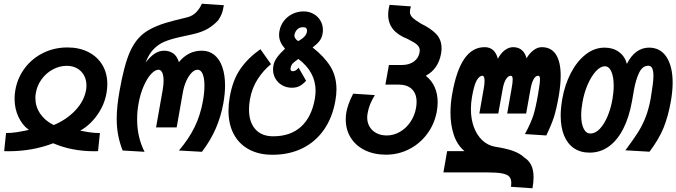

<svg xmlns="http://www.w3.org/2000/svg" viewBox="-20 -814 3642 1034"><path d="M135.5 -114.5Q100.5 -139.5 79.5 -184.2Q58.5 -229 58.5 -282Q58.5 -307.5 62.5 -328Q74 -395 113.8 -447.5Q153.5 -500 213.2 -529.2Q273 -558.5 343 -558.5Q407.5 -558.5 456.2 -533.5Q505 -508.5 531.5 -463.8Q558 -419 558 -360.5Q558 -337.5 553.5 -312.5Q542.5 -249 503.2 -194Q464 -139 412 -110.5Q441.5 -104.5 466 -101Q490.5 -97.5 518 -97.5L508 0L488.5 0.5Q365.5 0.5 266.5 -42.5Q155 0.5 25 0.5L2.5 0L12.5 -97.5Q42 -97.5 70.2 -102Q98.5 -106.5 135.5 -114.5ZM170.5 -286Q170.5 -240.5 196.2 -202.2Q222 -164 269 -140.5Q338 -169 385.5 -219.2Q433 -269.5 443.5 -329Q445.5 -340.5 445.5 -354Q445.5 -384.5 432.2 -408.5Q419 -432.5 395 -446Q371 -459.5 339.5 -459.5Q300.5 -459.5 264.8 -440.2Q229 -421 204.5 -387.8Q180 -354.5 173 -313.5Q170.5 -298.5 170.5 -286Z M608.5 -174.5Q608.5 -240 624 -325.5Q648 -462 679.2 -533.5Q710.5 -605 764.2 -641.8Q818 -678.5 918 -703.5L989 -721Q1017 -728 1036.5 -748Q1056 -768 1067 -794L1185.5 -786Q1181 -758 1175 -741.8Q1169 -725.5 1155 -704.5Q1130.5 -678 1098.8 -659.2Q1067 -640.5 1015.5 -629L947 -614Q898 -603 865.8 -589.5Q833.5 -576 807.5 -549.5Q781.5 -523 764 -477Q788 -508.5 812.5 -524.8Q837 -541 864 -541Q891.5 -541 912.5 -526.5Q933.5 -512 943.5 -479.5Q993.5 -541 1067 -541Q1106 -541 1134.2 -518.2Q1162.5 -495.5 1177.2 -453.2Q1192 -411 1192 -353.5Q1192 -310 1183 -259Q1170 -186.5 1142 -122Q1114 -57.5 1067.5 3.5L943.5 -3.5Q996 -64.5 1027.8 -129.2Q1059.5 -194 1073 -271Q1081 -316 1081 -353Q1081 -393.5 1071.2 -416Q1061.5 -438.5 1044.5 -438.5Q1028 -438.5 1012 -422.2Q996 -406 983.5 -378.5Q971 -351 965 -318L931.5 -128H820.5L855.5 -326Q861 -357.5 861 -379.5Q861 -407 853.8 -422.8Q846.5 -438.5 833.5 -438.5Q815 -438.5 793.5 -415.2Q772 -392 753.8 -350.2Q735.5 -308.5 726 -256Q718.5 -213.5 718.5 -171.5Q718.5 -74.5 758.5 3.5L640.5 -3.5Q624.5 -44 616.5 -85.5Q608.5 -127 608.5 -174.5Z M1210.5 -217.5Q1210.5 -253 1217 -290Q1233 -383 1274.5 -442.8Q1316 -502.5 1382.5 -549L1439.5 -468.5Q1399 -436 1368 -388.2Q1337 -340.5 1326 -278.5Q1321 -251.5 1321 -224.5Q1321 -157 1354.8 -118.5Q1388.5 -80 1451 -80Q1544 -80 1601 -131.5Q1658 -183 1675.5 -281.5Q1679.5 -305.5 1679.5 -325.5Q1679.5 -426.5 1587 -496.5Q1566.5 -482.5 1557 -472.8Q1547.5 -463 1545 -447.5Q1544.5 -445.5 1544.5 -442Q1544.5 -430.5 1557.5 -430.5Q1573.5 -430.5 1588 -449.5L1628.5 -379Q1610 -359 1592.8 -350.2Q1575.5 -341.5 1551.5 -341.5Q1524 -341.5 1500.8 -354.2Q1477.5 -367 1464 -389.5Q1450.5 -412 1450.5 -439.5Q1450.5 -451 1452.5 -460.5Q1456 -482 1471.5 -504Q1487 -526 1515 -551.5Q1498.5 -570.5 1490.8 -588.2Q1483 -606 1483 -626Q1483 -637 1485 -647Q1490.5 -677.5 1509 -701.5Q1527.5 -725.5 1555.2 -739Q1583 -752.5 1615 -752.5Q1644.5 -752.5 1668.2 -739.2Q1692 -726 1705.5 -703.2Q1719 -680.5 1719 -652.5Q1719 -641 1717 -631.5Q1713 -609 1700.2 -592.8Q1687.5 -576.5 1663.5 -558.5Q1727 -508.5 1759.5 -455.8Q1792 -403 1792 -332.5Q1792 -304 1786 -271Q1770 -180 1724.2 -114.8Q1678.5 -49.5 1607.8 -15Q1537 19.5 1447.5 19.5Q1374 19.5 1320.5 -9.5Q1267 -38.5 1238.8 -91.8Q1210.5 -145 1210.5 -217.5ZM1585.5 -592.5Q1609 -605 1621.2 -619Q1633.5 -633 1633.5 -649.5Q1633.5 -658 1628.8 -662.8Q1624 -667.5 1612 -667.5Q1592.5 -667.5 1580.8 -655.5Q1569 -643.5 1565.5 -626Q1563 -608.5 1585.5 -592.5Z M1842 -170.5Q1842 -191.5 1845.5 -210.5Q1849.5 -232 1858 -255.5Q1866.5 -279 1882 -309.5L1998.5 -302Q1982 -274 1973.2 -252.2Q1964.5 -230.5 1960 -205.5Q1957.5 -191.5 1957.5 -181.5Q1957.5 -153 1970.8 -131Q1984 -109 2007.8 -96.8Q2031.5 -84.5 2063 -84.5Q2100 -84.5 2133.5 -103.8Q2167 -123 2190 -156.8Q2213 -190.5 2220.5 -232.5Q2223.5 -250 2223.5 -265Q2223.5 -309.5 2198.2 -334Q2173 -358.5 2126 -358.5H2055.5L2074.5 -464H2144.5Q2183 -464 2208.5 -482.2Q2234 -500.5 2239.5 -532Q2240.5 -539 2240.5 -542.5Q2240.5 -560 2226.2 -573Q2212 -586 2174.5 -604.5Q2122 -625 2096.2 -657.2Q2070.5 -689.5 2070.5 -735Q2070.5 -759.5 2078 -788L2193 -779.5Q2187.5 -761.5 2187.5 -750.5Q2187.5 -733.5 2200.8 -720Q2214 -706.5 2248.5 -686Q2298.5 -662 2328.2 -631.8Q2358 -601.5 2358 -553Q2358 -542 2355.5 -526Q2340.5 -442 2273 -406Q2305 -381 2321 -344.5Q2337 -308 2337 -263.5Q2337 -240 2332.5 -214.5Q2320.5 -147.5 2281.5 -94.2Q2242.5 -41 2184.2 -11Q2126 19 2059 19Q1994.5 19 1945.2 -5Q1896 -29 1869 -72.2Q1842 -115.5 1842 -170.5Z M2733.5 171.5Q2733.5 149.5 2722.8 137.5Q2712 125.5 2684.5 120Q2657 114.5 2605 114.5H2368L2388 0H2481.5Q2442 -33.5 2424 -87.5Q2406 -141.5 2406 -207.5Q2406 -257 2415.5 -309Q2437.5 -435 2480.8 -497.5Q2524 -560 2590 -560Q2618.5 -560 2636.2 -543.5Q2654 -527 2661 -497.5Q2676.5 -527 2698.2 -543.5Q2720 -560 2743.5 -560Q2772 -560 2790.5 -544Q2809 -528 2815.5 -500Q2832 -528 2853.8 -544Q2875.5 -560 2897.5 -560Q2948 -560 2973.8 -520.8Q2999.5 -481.5 2999.5 -406.5Q2999.5 -356 2988.5 -293.5Q2976 -223.5 2962.8 -182.5Q2949.5 -141.5 2922 -84.5L2807 -92Q2838.5 -150.5 2851.5 -190.5Q2864.5 -230.5 2877.5 -305.5Q2888 -364.5 2888 -386.5Q2888 -398 2885.5 -402Q2883 -406 2877.5 -406Q2863.5 -406 2853 -386Q2842.5 -366 2836.5 -331L2813.5 -202.5H2711.5L2735.5 -339Q2741 -368.5 2741 -385.5Q2741 -397.5 2738.2 -401.8Q2735.5 -406 2730.5 -406Q2717 -406 2705 -387.5Q2693 -369 2686.5 -331L2663.5 -202.5H2561.5L2585.5 -339Q2589.5 -361 2589.5 -378Q2589.5 -406 2578 -406Q2562 -406 2547.8 -382Q2533.5 -358 2522 -293Q2516 -258.5 2516 -226.5Q2516 -172.5 2532.2 -129Q2548.5 -85.5 2577.8 -58.2Q2607 -31 2645 -24Q2710 -14 2746.5 0Q2783 14 2803 34Q2827.5 49 2840.5 74.8Q2853.5 100.5 2853.5 141Q2853.5 167 2847.5 200L2732 192Q2733.5 181 2733.5 171.5Z M2999.5 -191Q2999.5 -231 3008 -280.5Q3021.5 -358 3054.5 -421.2Q3087.5 -484.5 3134.5 -521Q3181.5 -557.5 3236 -557.5Q3281.5 -557.5 3313.5 -534Q3345.5 -510.5 3356 -470Q3378.5 -514.5 3408.8 -536Q3439 -557.5 3475 -557.5Q3536.5 -557.5 3569.5 -507Q3602.5 -456.5 3602.5 -368.5Q3602.5 -325 3593 -269Q3578.5 -187.5 3553.8 -126.2Q3529 -65 3478 3L3348 -4.5Q3391.5 -63 3415.8 -101.2Q3440 -139.5 3457 -183.2Q3474 -227 3484.5 -285Q3491.5 -329 3495.2 -356.8Q3499 -384.5 3499 -406Q3499 -432 3492.5 -446Q3486 -460 3471.5 -460Q3440 -460 3422 -422.5Q3404 -385 3394 -328.5L3383.5 -268.5Q3368 -182 3336.2 -120Q3304.5 -58 3258.5 -25Q3212.5 8 3155.5 8Q3106 8 3071 -15.8Q3036 -39.5 3017.8 -84.2Q2999.5 -129 2999.5 -191ZM3278.5 -280.5Q3285 -317.5 3285 -352.5Q3285 -399.5 3272.5 -428.2Q3260 -457 3237.5 -457Q3213.5 -457 3189 -430.2Q3164.5 -403.5 3145.2 -359.2Q3126 -315 3117 -264.5Q3110 -225 3110 -193Q3110 -148.5 3123 -121.8Q3136 -95 3160 -95Q3186.5 -95 3210.5 -120.5Q3234.5 -146 3252.2 -188.5Q3270 -231 3278.5 -280.5Z"/></svg>

Font: JuliaMono SemiBold
Style: Italic
Weight: 600
Italic angle: -9°
Monospace: yes
Designer: cormullion
Foundry: corm
Version: Version 0.056; ttfautohint (v1.8.4)